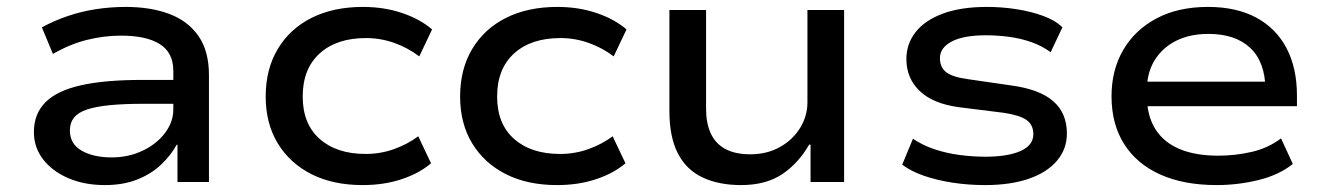

<svg xmlns="http://www.w3.org/2000/svg" viewBox="-20 -526 3831 555"><path d="M283 9Q224 9 177.5 -11Q131 -31 104.5 -65.5Q78 -100 78 -144Q78 -197 111.5 -230.5Q145 -264 214 -279.5Q283 -295 391 -295H498V-226H397Q338 -226 297.5 -222Q257 -218 231.5 -209.5Q206 -201 194 -186Q182 -171 182 -149Q182 -110 216 -90.5Q250 -71 303 -71Q351 -71 391.5 -90Q432 -109 456.5 -141Q481 -173 481 -210V-321Q481 -374 442 -398.5Q403 -423 330 -423Q280 -423 230.5 -410.5Q181 -398 133 -370L101 -447Q136 -466 175.5 -479.5Q215 -493 257.5 -499.5Q300 -506 343 -506Q416 -506 470 -485.5Q524 -465 554 -421.5Q584 -378 584 -309V0H493V-107L491 -108Q474 -77 445.5 -50Q417 -23 376.5 -7Q336 9 283 9Z M1028 9Q943 9 880.5 -22.5Q818 -54 783 -111.5Q748 -169 748 -247Q748 -326 783 -384.5Q818 -443 881 -474.5Q944 -506 1029 -506Q1090 -506 1142 -488.5Q1194 -471 1229 -441L1192 -363Q1159 -388 1119.5 -402Q1080 -416 1038 -416Q953 -416 904 -371.5Q855 -327 855 -247Q855 -168 904 -124.5Q953 -81 1037 -81Q1080 -81 1119 -95Q1158 -109 1189 -132L1226 -54Q1192 -25 1141 -8Q1090 9 1028 9Z M1590 9Q1505 9 1442.5 -22.5Q1380 -54 1345 -111.5Q1310 -169 1310 -247Q1310 -326 1345 -384.5Q1380 -443 1443 -474.5Q1506 -506 1591 -506Q1652 -506 1704 -488.5Q1756 -471 1791 -441L1754 -363Q1721 -388 1681.5 -402Q1642 -416 1600 -416Q1515 -416 1466 -371.5Q1417 -327 1417 -247Q1417 -168 1466 -124.5Q1515 -81 1599 -81Q1642 -81 1681 -95Q1720 -109 1751 -132L1788 -54Q1754 -25 1703 -8Q1652 9 1590 9Z M2122 9Q2058 9 2011 -13Q1964 -35 1939.5 -82.5Q1915 -130 1915 -205V-497H2021V-211Q2021 -170 2034.5 -140.5Q2048 -111 2076.5 -95.5Q2105 -80 2149 -80Q2197 -80 2234.5 -101Q2272 -122 2293 -156.5Q2314 -191 2314 -230V-497H2420V0H2323V-108H2319Q2288 -54 2241 -22.5Q2194 9 2122 9Z M2828 9Q2779 9 2733.5 2Q2688 -5 2650.5 -18Q2613 -31 2588 -50L2619 -125Q2647 -106 2681.5 -94.5Q2716 -83 2754 -78Q2792 -73 2828 -73Q2893 -73 2930 -89.5Q2967 -106 2967 -138Q2967 -165 2947.5 -179Q2928 -193 2881 -200L2753 -216Q2677 -226 2638.5 -263Q2600 -300 2600 -355Q2600 -399 2626.5 -433Q2653 -467 2705 -486.5Q2757 -506 2833 -506Q2876 -506 2918 -499.5Q2960 -493 2995.5 -480Q3031 -467 3051 -447L3017 -375Q2993 -393 2962 -404Q2931 -415 2897 -419.5Q2863 -424 2830 -424Q2765 -424 2731 -406Q2697 -388 2697 -358Q2697 -331 2715.5 -317Q2734 -303 2779 -297L2903 -279Q2985 -268 3024.5 -233.5Q3064 -199 3064 -140Q3064 -95 3035 -61Q3006 -27 2953 -9Q2900 9 2828 9Z M3497 9Q3402 9 3334 -21.5Q3266 -52 3229.5 -109.5Q3193 -167 3193 -248Q3193 -323 3226.5 -381Q3260 -439 3322.5 -472.5Q3385 -506 3472 -506Q3554 -506 3611.5 -475Q3669 -444 3699 -386.5Q3729 -329 3729 -250V-219H3273V-290H3659L3638 -268Q3637 -347 3594 -387.5Q3551 -428 3473 -428Q3420 -428 3380.5 -408.5Q3341 -389 3318 -352.5Q3295 -316 3295 -263V-251Q3295 -193 3319 -154Q3343 -115 3389 -95.5Q3435 -76 3502 -76Q3551 -76 3598.5 -87Q3646 -98 3683 -126L3717 -52Q3677 -20 3617.5 -5.5Q3558 9 3497 9Z"/></svg>

Font: Nunito Sans 7pt SemiExpanded Medium
Style: Regular
Weight: 500
Width: 6
Designer: Vernon Adams
Foundry: Vernon Adams
Version: Version 3.101;gftools[0.9.27]